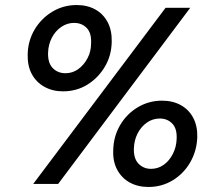

<svg xmlns="http://www.w3.org/2000/svg" viewBox="-20 -731 859 763"><path d="M112 0 638 -700H736L211 0ZM570 12Q528 12 496 -5.5Q464 -23 446 -56Q428 -89 430 -134Q431 -189 457.5 -234Q484 -279 528 -305Q572 -331 624 -331Q666 -331 698 -313.5Q730 -296 747.5 -263.5Q765 -231 764 -186Q762 -131 736 -86Q710 -41 666.5 -14.5Q623 12 570 12ZM230 -368Q189 -368 156.5 -386Q124 -404 106.5 -436.5Q89 -469 90 -514Q91 -569 117.5 -613.5Q144 -658 188 -684.5Q232 -711 285 -711Q327 -711 358.5 -693.5Q390 -676 407.5 -643.5Q425 -611 424 -565Q423 -510 396.5 -465.5Q370 -421 327 -394.5Q284 -368 230 -368ZM580 -60Q608 -60 630.5 -76Q653 -92 667 -119.5Q681 -147 682 -179Q684 -220 664.5 -240Q645 -260 615 -260Q587 -260 564 -244Q541 -228 527 -201Q513 -174 512 -140Q511 -100 531 -80Q551 -60 580 -60ZM240 -440Q268 -440 290.5 -456Q313 -472 327.5 -499Q342 -526 342 -559Q344 -600 324.5 -620Q305 -640 274 -640Q247 -640 223.5 -624Q200 -608 186 -581Q172 -554 171 -521Q170 -480 190 -460Q210 -440 240 -440Z"/></svg>

Font: DM Sans 18pt Medium
Style: Italic
Weight: 500
Italic angle: -10°
Designer: Colophon Foundry, Jonny Pinhorn
Foundry: Colophon Foundry
Version: Version 4.004;gftools[0.9.30]